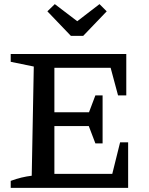

<svg xmlns="http://www.w3.org/2000/svg" viewBox="-20 -912 725 932"><path d="M563 -221H602V0H32V-34Q59 -44 84 -50Q109 -56 134 -59L144 -589L32 -612V-650H593V-449H553L517 -583H244V-367H412L443 -449H478V-216H443L411 -300H244V-68H525ZM324 -738 210 -857 246 -892 355 -809 463 -892 498 -857 384 -738Z"/></svg>

Font: Piazzolla SC Medium
Style: Regular
Weight: 500
Designer: Juan Pablo del Peral
Foundry: Huerta Tipografica
Version: Version 1.330